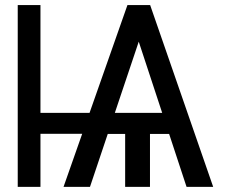

<svg xmlns="http://www.w3.org/2000/svg" viewBox="-20 -727 909 747"><path d="M372.9 -206.5H110.5V-288H372.9ZM137.4 0H49V-707.2H137.4ZM330.1 0H227.2L475.8 -707.2H538L542.8 -633.3ZM495.9 -637.4 502.8 -707.2H564.2L809.4 0H705.8ZM685.1 -205.8H347.4V-288H685.1ZM563.5 0H466.9V-261.7H563.5Z"/></svg>

Font: Pretendard Variable
Style: Regular
Weight: 400
Designer: Base glyphs from Inter by Rasmus Andersson; Hangul glyphs from Noto Sans CJK(Source Han Sans) by Jang Soo-young and Kang
Foundry: Kil Hyung-jin
Version: Version 1.100;FEAKit 1.0